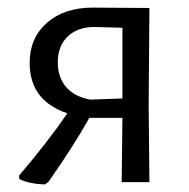

<svg xmlns="http://www.w3.org/2000/svg" viewBox="-20 -479 496 505"><path d="M371 -201 373 0H300L302 -169H215Q175 -97 107 0L98 6Q58 5 31 -8L30 -17Q106 -106 157 -181Q107 -198 82.5 -231Q58 -264 58 -314Q58 -379 103.5 -419Q149 -459 224 -459L373 -458ZM132 -315Q132 -276 153.5 -250.5Q175 -225 217 -217L302 -220V-406L229 -408Q184 -408 158 -383Q132 -358 132 -315Z"/></svg>

Font: Alegreya Sans
Style: Regular
Weight: 400
Designer: Juan Pablo del Peral
Foundry: Huerta Tipografica
Version: Version 2.008; ttfautohint (v1.6)